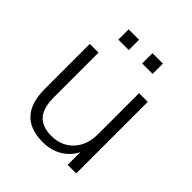

<svg xmlns="http://www.w3.org/2000/svg" viewBox="-191 -816 951 951"><g transform="rotate(45 284.5 -340.0)"><path d="M80 0ZM259 8Q80 8 80 -186V-501H141V-190Q141 -114 172 -79Q203 -44 267 -44Q338 -44 381.5 -90.5Q425 -137 425 -214V-501H486V0H426V-89Q402 -42 358.5 -17Q315 8 259 8ZM332 -616V-688H405V-616ZM165 -616V-688H238V-616Z"/></g></svg>

Font: Winston Light
Style: Regular
Weight: 300
Designer: Original fonts by Vernon Adams / Changes by Cristiano Sobral
Foundry: Original fonts by Vernon Adams / Changes by Cristiano Sobral
Version: Version 2.503;July 17, 2020;FontCreator 13.0.0.2655 64-bit